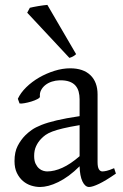

<svg xmlns="http://www.w3.org/2000/svg" viewBox="-20 -747 499 782"><path d="M171.9 -48.8Q201.2 -48.8 234.1 -63.7Q267.1 -78.6 304.2 -110.8V-237.3Q263.2 -230.5 236.6 -224.1Q210 -217.8 192.9 -211.2Q175.8 -204.6 165.5 -197.3Q155.3 -189.9 147.5 -181.6Q134.8 -168.5 127 -151.6Q119.1 -134.8 119.1 -111.8Q119.1 -92.3 125 -80.1Q130.9 -67.9 139.2 -60.8Q147.5 -53.7 156.5 -51.3Q165.5 -48.8 171.9 -48.8ZM452.1 -40Q410.6 -11.2 383.5 1.7Q356.4 14.6 342.8 14.6Q326.7 14.6 315.9 -7.8Q305.2 -30.3 304.2 -69.8Q282.2 -47.9 260.3 -31.7Q238.3 -15.6 217.3 -5.4Q196.3 4.9 177.5 9.8Q158.7 14.6 143.1 14.6Q125.5 14.6 106.9 8.8Q88.4 2.9 73.5 -9.8Q58.6 -22.5 48.8 -42.5Q39.1 -62.5 39.1 -90.8Q39.1 -127.9 52 -152.8Q64.9 -177.7 83 -195.8Q94.7 -207.5 109.6 -218Q124.5 -228.5 149.2 -238.3Q173.8 -248 210.9 -256.8Q248 -265.6 304.2 -273.9V-342.8Q304.2 -359.4 300.3 -373.8Q296.4 -388.2 287.1 -398.7Q277.8 -409.2 262 -414.8Q246.1 -420.4 222.2 -419.9Q206.5 -419.4 191.4 -414.6Q176.3 -409.7 165 -400.9Q153.8 -392.1 147.5 -380.1Q141.1 -368.2 142.6 -353.5Q143.1 -349.1 132.6 -343.5Q122.1 -337.9 107.7 -333.5Q93.3 -329.1 79.3 -326.7Q65.4 -324.2 59.6 -325.7L52.7 -344.7Q64 -369.1 86.9 -391.6Q109.9 -414.1 139.4 -431.2Q168.9 -448.2 201.9 -458.5Q234.9 -468.8 265.6 -468.8Q319.3 -468.8 348.4 -440.7Q377.4 -412.6 377.4 -362.3V-86.9Q377.4 -66.4 382.8 -57.6Q388.2 -48.8 397 -48.8Q403.8 -48.8 414.6 -51.3Q425.3 -53.7 444.8 -62ZM290 -526.4Q283.7 -520.5 277.3 -517.1Q271 -513.7 262.7 -511.2L90.8 -695.3L101.6 -715.3Q106.4 -716.8 116 -718.5Q125.5 -720.2 136 -722.2Q146.5 -724.1 156.7 -725.3Q167 -726.6 172.9 -727.1Z"/></svg>

Font: Gentium Plus Afr
Style: Regular
Weight: 400
Designer: J. Victor Gaultney, Annie Olsen, Iska Routamaa, Becca Hirsbrunner
Foundry: SIL International
Version: Version 5.000